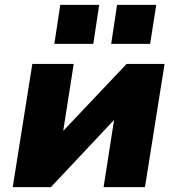

<svg xmlns="http://www.w3.org/2000/svg" viewBox="-20 -764 724 784"><path d="M32 0 112 -503H281L237 -222H231L497 -503H652L572 0H403L447 -282H453L188 0ZM434 -585 458 -744H618L593 -585ZM202 -585 226 -744H385L361 -585Z"/></svg>

Font: Nunito Sans 8pt Black
Style: Italic
Weight: 900
Italic angle: -9°
Version: Version 3.101;gftools[0.9.27]